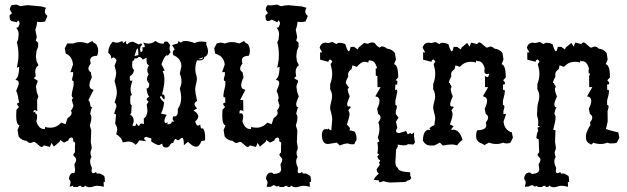

<svg xmlns="http://www.w3.org/2000/svg" viewBox="-20 -621 2706 828"><path d="M368.7 -171.9Q368.7 -158.7 378.4 -157.2L374 -151.9L368.7 -130.4Q374 -123.5 374 -112.8Q374 -100.6 367.2 -80.1L373.5 -59.1L371.6 -9.3L375.5 15.6Q375.5 22.5 372.8 27.1Q370.1 31.7 370.1 38.1Q370.1 45.9 374.5 56.6Q368.7 64 368.7 74.7Q368.7 87.4 376.5 102.5L375 115.2Q375 126 381.8 126Q386.2 126 394.5 120.6L397 127.4H411.6L426.8 136.2Q432.1 136.2 432.1 158.2V164.6L426.8 163.1L427.7 184.6Q412.1 180.2 399.9 180.2Q390.1 180.2 382.3 183.3Q374.5 186.5 367.2 186.5Q355.5 186.5 346.2 179.2L342.3 185.5H330.6L331.1 180.2L316.9 181.2L318.8 185.5H295.9L295.4 179.7L280.3 184.6L284.2 167.5Q284.2 157.2 277.8 152.3V148.9Q277.8 139.2 283.7 130.9Q288.1 125 293.5 125H296.9Q297.4 125.5 297.9 125.5Q303.7 125.5 303.7 109.9L300.8 87.9Q308.6 75.7 308.6 67.4Q308.6 64 306.6 61Q304.7 58.1 302.5 55.9Q300.3 53.7 298.3 51.5Q296.4 49.3 296.4 46.9Q296.4 41.5 303.2 36.1V7.3Q304.2 3.4 304.2 0Q304.2 -9.3 295.4 -11.2Q295.9 -13.7 295.9 -16.1Q295.9 -24.9 289.6 -28.3Q275.4 -25.4 275.4 -16.6V-15.6L255.9 -5.9L239.7 -17.1L236.8 -9.3L212.4 11.2L202.1 -4.9L195.3 12.7L168.9 5.9Q165 12.7 159.7 12.7Q156.2 12.7 151.9 9.3Q147.5 5.9 142.8 1.7Q138.2 -2.4 133.8 -5.9Q129.4 -9.3 126 -9.3L111.8 -4.4Q103.5 -4.4 94.2 -13.7Q73.7 -14.6 60.1 -32.7L55.7 -60.5L64 -80.6Q49.8 -83.5 49.8 -123L50.8 -147.5L62 -159.7Q53.7 -168 53.7 -172.4Q53.7 -177.7 63 -178.2L58.6 -196.8Q58.6 -209 49.8 -229Q61 -254.4 61 -262.7Q61 -275.9 46.4 -275.9L56.2 -289.6Q62.5 -308.1 62.5 -330.1V-333L52.7 -328.6Q59.6 -360.8 59.6 -382.3Q59.6 -413.6 52.7 -438.5L58.1 -450.2L60.5 -474.1Q60.5 -488.8 49.8 -501Q61 -502 61 -510.3Q64.5 -515.1 64.5 -520Q64.5 -526.9 57.6 -533.7L52.7 -524.9L29.8 -530.3L22.9 -535.2L21 -554.2L31.7 -564.5L22.5 -578.6Q23.9 -593.8 31.2 -599.1L51.3 -601.1L68.8 -594.2Q89.8 -598.6 101.1 -598.6L158.2 -593.3L178.7 -587.4Q173.3 -579.1 173.3 -571.8Q173.3 -561 184.6 -552.2L174.3 -528.3Q163.6 -525.9 153.3 -525.9Q146.5 -525.9 139.6 -526.9Q139.6 -511.7 132.3 -493.2L138.7 -461.4L134.3 -446.3L144.5 -436.5V-418.9L137.7 -402.8L134.8 -377.9L137.7 -356.4L146 -339.8Q131.8 -330.1 131.8 -310.1L134.3 -291.5Q127.4 -288.6 126 -281.7Q127.4 -282.2 128.4 -282.2Q130.9 -282.2 130.9 -280.8Q130.9 -278.8 134 -278.1Q137.2 -277.3 139.6 -275.9Q142.1 -274.4 142.1 -271Q142.1 -266.6 138.7 -259.8Q135.3 -252.9 135.3 -246.6L136.7 -237.8Q136.7 -225.1 145.5 -205.6L140.1 -189.5L140.6 -141.1Q134.3 -146 129.9 -146Q124 -146 124 -136.2L133.3 -140.1L130.9 -132.3Q140.1 -132.3 140.1 -119.6Q140.1 -107.4 136.7 -98.6Q146 -64.5 170.9 -64.5H173.3L174.8 -73.7Q183.1 -70.3 197.3 -70.3Q224.1 -70.3 244.1 -92.3L262.7 -85.4L271.5 -111.8Q286.6 -121.1 288.6 -130.9Q289.1 -132.8 289.1 -134.3Q289.1 -139.2 285.6 -143.1Q296.4 -157.7 296.4 -166.5Q296.4 -169.9 294.4 -172.4L289.6 -190.4L296.9 -201.7L291.5 -200.7L289.1 -210.4Q289.1 -219.2 297.4 -252.4V-271Q291 -271.5 291 -278.8Q291 -285.2 295.4 -296.9V-310.5L283.7 -309.6L294.9 -343.3Q290.5 -379.9 263.7 -389.6L259.3 -412.6L270 -433.6H296.4Q310.1 -439.5 326.2 -439.5Q340.8 -439.5 357.9 -433.6L378.9 -444.8Q378.9 -438 394.5 -431.2Q403.3 -417 403.3 -402.3Q403.3 -389.6 398.4 -380.4Q368.7 -379.9 368.7 -359.9L371.1 -346.7Q361.3 -334 361.3 -325.2Q361.3 -315.9 371.6 -309.6L376 -287.1Q365.7 -266.6 365.7 -253.4Q365.7 -236.8 383.8 -233.9L361.3 -189.5Q368.7 -180.2 368.7 -171.9Z M506.9 -444.3 511.3 -435.5 524.4 -444.3 523 -438Q523 -431.6 531.3 -430.2Q531.3 -438 553.2 -441.4L578.6 -429.2L588.4 -434.1L593.3 -427.2Q584 -421.4 584 -409.2L586.4 -395.5Q595.2 -398 595.2 -407.7L593.8 -418L599.1 -417Q604.5 -417 604.5 -421.4Q604.5 -426.3 597.7 -437.5Q609.4 -433.1 620.1 -433.1Q636.7 -433.1 650.9 -444.3Q665.1 -432.6 682.6 -432.6L686.5 -433.6Q686.5 -441.9 696.3 -441.9L702.6 -441.4L713.4 -427.2L710.9 -414.1Q710.9 -405.3 715.3 -395.5L704.1 -380.9L700.2 -382.8Q690.4 -382.8 676.3 -343.8L690.4 -317.4L681.2 -313.5Q689 -299.8 689 -276.9Q689 -251 678.7 -214.4Q690.4 -214.4 690.4 -201.7L689 -190.9Q680.7 -196.3 675.8 -207.5L669.4 -203.6Q671.4 -194.4 687.5 -179.7Q686.5 -156.3 674.3 -130.9L698.7 -126Q689 -108.9 689 -99.6Q689 -92.3 694.8 -89.9L702.2 -93.8V-84.5Q720.2 -86 720.2 -93.8L719.7 -96.2L731.9 -96.7Q724.6 -102.6 724.6 -110.4L726.6 -119.2L730.5 -118.7Q747.1 -118.7 747.1 -141.6L746.6 -150.9Q761.2 -170.9 761.2 -199.2Q761.2 -217.8 755.4 -240.2Q762.7 -254.9 762.7 -270.5Q762.7 -286.6 755.4 -303.2L762.2 -335Q762.2 -368.7 726.6 -383.8L725.1 -392.6Q725.1 -402.3 733.4 -407.7L722.2 -426.8L746.1 -433.6L750 -443.8L760.3 -436.5Q765.1 -444.3 779.3 -444.3Q794.4 -444.3 819.8 -435.5Q832 -441.9 847.7 -441.9Q864.3 -441.9 870.6 -438.5L869.1 -428.7Q877 -413.6 877 -398Q877 -380.9 860.8 -375Q860.4 -360.4 838.9 -360.4L830.1 -360.8Q822.3 -345.7 822.3 -321.8Q822.3 -309.6 825.7 -299.8Q829.1 -290 829.1 -279.8Q829.1 -273.4 825.4 -258.8Q821.8 -244.2 821.8 -235.9Q821.8 -221.7 830.1 -185.6Q818.9 -179.7 818.9 -171.9Q818.9 -164.1 830.1 -153.8L814.5 -144.5Q835 -132.3 835 -118.7Q835 -108.4 821.8 -97.2Q826.7 -79.1 834 -79.1Q838.4 -79.1 843.8 -84.5Q843.8 -66.4 851.6 -66.4L855.5 -67.4Q864.7 -55.2 864.7 -27.9L864.3 -15.7L848.1 -12.2Q840.3 11.7 825.2 11.7Q811 11.7 791 -9.8L773 5.3Q773 -26.4 765.6 -26.4Q762.2 -26.4 756.6 -21.3Q751 -16.1 747.6 -16.1Q744.1 -16.1 742 -18.8Q739.8 -21.5 737.3 -21.5Q731.9 -21.5 726.6 -3.9L723.6 -4.4Q717.8 -4.4 712.7 5.3Q707.5 15.1 696.3 15.1Q680.2 15.1 679.7 -1.5L664.6 5.3Q646.5 0 631.9 -11.7L632.8 -24L609.4 -30.8Q601.6 -27.9 601.6 -23.5Q601.6 -19.1 610.4 -12.2L580.1 -15.7Q575.2 -4.4 564.5 3.4Q551.8 -10.8 532.2 -10.8L509.8 -6.9Q504.4 -28.3 481.5 -42L485.4 -61.1Q485.4 -75.2 476.6 -87.4L480.5 -127L472.2 -130.9L482 -162.1Q482 -173.4 474.1 -179.7Q483.9 -206.6 483.9 -222.7Q483.9 -238.3 474.1 -271.5Q481 -295.9 481 -305.2Q481 -314.5 474.1 -337.9L482.9 -359.9Q476.6 -373.1 469.3 -373.1Q464.4 -373.1 460 -367.2Q460 -385.3 446.8 -392.6Q446.8 -421.4 466.8 -441.4Q474.1 -437 482.4 -437Q493.7 -437 506.9 -444.3ZM577.7 -375.5Q572.3 -368.7 565.4 -368.7L560.1 -369.6Q559.6 -358.9 551.3 -357.9L549.8 -341.3Q549.8 -323.7 557.6 -320.8Q557.6 -301.8 540.1 -292L539.6 -283.2Q539.6 -272 544.9 -272L551.3 -274.4Q543 -247.1 543 -237.3Q543 -223.2 548.8 -211.4L542.5 -207.5L541.5 -187.5Q541.5 -168 547.9 -168L545.9 -133.8L541 -127.9Q556.7 -116.2 556.7 -101.1Q556.7 -91.3 550.8 -80.1L559.1 -77.7Q567.4 -77.7 568.9 -90.4Q571.8 -80.1 580.1 -77.2Q582.5 -88.4 590.8 -88.4L600.6 -86L600.1 -110.4Q615.7 -120.1 615.7 -145.5L612.8 -169.9L620.6 -182.6L612.3 -190.9Q614.8 -202.7 623.6 -202.7Q612.8 -217.8 612.3 -240.2H614.8Q623.6 -240.2 623.6 -260.3Q613.8 -270 613.8 -280.3Q613.8 -289.6 621.1 -300.3Q615.3 -308.6 615.3 -318.4Q615.3 -329.1 622.6 -339.8Q611.8 -341.8 611.8 -361.8L612.3 -372.6L595.7 -363.8Q590.3 -375 577.7 -375.5ZM572.8 -412.1Q568.9 -412.1 560.1 -379.4L576.7 -383.3Q576.7 -412.1 572.8 -412.1ZM855.5 -373.5 835 -366.2 842.3 -365.7Q855.5 -365.7 855.5 -373.5Z M1179.2 -289.6Q1185.5 -308.1 1185.5 -330.1V-333L1175.8 -328.6Q1182.6 -360.8 1182.6 -382.3Q1182.6 -413.6 1175.8 -438.5L1181.2 -450.2L1183.6 -474.1Q1183.6 -488.8 1172.9 -501Q1184.1 -502 1184.1 -510.3Q1187.5 -515.1 1187.5 -520Q1187.5 -526.9 1180.7 -533.7L1175.8 -524.9L1151.9 -536.6Q1144 -530.3 1133.3 -530.3L1126.5 -535.2L1124.5 -554.2L1135.3 -564.5L1126 -578.6Q1127.4 -593.8 1134.8 -599.1Q1141.1 -597.7 1147 -597.7Q1151.4 -597.7 1156.2 -598.6L1174.3 -601.1L1191.9 -594.2Q1212.9 -598.6 1224.1 -598.6L1281.2 -593.3L1301.8 -587.4Q1296.4 -579.1 1296.4 -571.8Q1296.4 -561 1307.6 -552.2L1297.4 -528.3Q1286.6 -525.9 1276.4 -525.9Q1269.5 -525.9 1262.7 -526.9Q1262.7 -511.7 1255.4 -493.2L1261.7 -461.4L1257.3 -446.3L1267.6 -436.5V-418.9L1260.7 -402.8L1257.8 -377.9L1260.7 -356.4L1269 -339.8Q1254.9 -330.1 1254.9 -310.1L1257.3 -291.5Q1250.5 -288.6 1249 -281.7Q1250.5 -282.2 1251.5 -282.2Q1253.9 -282.2 1253.9 -280.8Q1253.9 -278.8 1257.1 -278.1Q1260.3 -277.3 1262.7 -275.9Q1265.1 -274.4 1265.1 -271Q1265.1 -266.6 1261.7 -259.8Q1258.3 -252.9 1258.3 -246.6L1259.8 -237.8Q1259.8 -225.1 1268.6 -205.6Q1257.3 -180.2 1257.3 -171.9Q1257.3 -158.7 1267.1 -157.2L1262.7 -151.9L1257.3 -130.4Q1262.7 -123.5 1262.7 -112.8Q1262.7 -100.6 1255.9 -80.1L1262.2 -59.1L1260.3 -9.3L1264.2 15.6Q1264.2 22.5 1261.5 27.1Q1258.8 31.7 1258.8 38.1Q1258.8 45.9 1263.2 56.6Q1257.3 64 1257.3 74.7Q1257.3 87.4 1265.1 102.5L1263.7 115.2Q1263.7 126 1270.5 126Q1274.9 126 1283.2 120.6L1285.6 127.4H1300.3L1315.4 136.2Q1320.8 136.2 1320.8 158.2V164.6L1315.4 163.1L1316.4 184.6Q1300.8 180.2 1288.6 180.2Q1278.8 180.2 1271 183.3Q1263.2 186.5 1255.9 186.5Q1244.1 186.5 1234.9 179.2L1231 185.5H1219.2L1219.7 180.2L1205.6 181.2L1207.5 185.5H1184.6L1184.1 179.7Q1179.2 183.1 1173.8 183.1Q1169.9 183.1 1167.7 180.4Q1165.5 177.7 1161.6 177.7Q1156.7 177.7 1147.9 184.6H1129.9L1133.8 167.5Q1133.8 157.2 1127.4 152.3V148.9Q1127.4 139.2 1133.3 131.1Q1139.2 123 1148.9 123Q1155.3 123 1160.2 129.4Q1192.4 127.4 1192.4 109.9L1189.5 87.9Q1197.3 75.7 1197.3 67.4Q1197.3 64 1195.3 61Q1193.4 58.1 1191.2 55.9Q1189 53.7 1187 51.5Q1185.1 49.3 1185.1 46.9Q1185.1 41.5 1191.9 36.1V7.3Q1192.9 3.4 1192.9 0Q1192.9 -9.3 1184.1 -11.2Q1184.6 -13.7 1184.6 -16.1Q1184.6 -24.9 1178.2 -28.3Q1164.1 -25.4 1164.1 -16.6V-15.6L1144.5 -5.9L1128.4 -17.1L1125.5 -9.3L1101.1 11.2L1090.8 -4.9L1084 12.7L1057.6 5.9Q1053.7 12.7 1048.3 12.7Q1044.9 12.7 1040.5 9.3Q1036.1 5.9 1031.5 1.7Q1026.9 -2.4 1022.5 -5.9Q1018.1 -9.3 1014.6 -9.3L1000.5 -4.4Q992.2 -4.4 982.9 -13.7Q962.4 -14.6 948.7 -32.7L944.3 -60.5L952.6 -80.6Q938.5 -83.5 938.5 -123L939.5 -147.5L950.7 -159.7Q942.4 -168 942.4 -172.4Q942.4 -177.7 951.7 -178.2L951.2 -201.7L945.8 -200.7Q943.4 -200.7 943.4 -210.4Q943.4 -219.2 951.7 -252.4V-271Q945.3 -271.5 945.3 -278.8Q945.3 -285.2 949.7 -296.9V-310.5L938 -309.6L949.2 -343.3Q944.8 -379.9 908.2 -389.6L903.8 -412.6L914.6 -433.6L931.6 -437.5L950.7 -433.6Q964.4 -439.5 980.5 -439.5Q995.1 -439.5 1012.2 -433.6L1033.2 -444.8Q1033.2 -438 1048.8 -431.2Q1057.6 -417 1057.6 -402.3Q1057.6 -389.6 1052.7 -380.4Q1022.9 -379.9 1022.9 -359.9L1025.4 -346.7Q1015.6 -334 1015.6 -325.2Q1015.6 -315.9 1025.9 -309.6L1030.3 -287.1Q1020 -266.6 1020 -253.4Q1020 -236.8 1038.1 -233.9L1015.6 -189.5H1028.8L1029.3 -141.1Q1022.9 -146 1018.6 -146Q1012.7 -146 1012.7 -136.2L1013.2 -131.3L1019.5 -132.3Q1028.8 -132.3 1028.8 -119.6Q1028.8 -107.4 1025.4 -98.6Q1034.7 -64.5 1059.6 -64.5H1062L1063.5 -73.7Q1071.8 -70.3 1085.9 -70.3Q1112.8 -70.3 1132.8 -92.3L1151.4 -85.4L1160.2 -111.8Q1175.3 -121.1 1177.2 -130.9Q1177.7 -132.8 1177.7 -134.3Q1177.7 -139.2 1174.3 -143.1Q1185.1 -157.7 1185.1 -166.5Q1185.1 -169.9 1183.1 -172.4L1178.2 -190.4Q1181.6 -192.9 1181.6 -196.8Q1181.6 -209 1172.9 -229Q1184.1 -254.4 1184.1 -262.7Q1184.1 -275.9 1169.4 -275.9Z M1395 0Q1380.4 0 1374.3 -10.5Q1368.2 -21 1368.2 -39.1Q1368.2 -61.5 1382.3 -64H1387.7Q1388.7 -63 1390.1 -63Q1393.1 -63 1397 -66.9Q1400.9 -60.1 1408.7 -59.1L1412.6 -105Q1412.6 -115.2 1411.1 -121.8Q1409.7 -128.4 1408.2 -134Q1406.7 -139.6 1405.3 -144.8Q1403.8 -149.9 1403.8 -156.7Q1403.8 -167.5 1408 -180.9Q1412.1 -194.3 1412.1 -205.6Q1412.1 -221.7 1403.8 -235.8V-258.8Q1412.6 -279.8 1412.6 -303.2Q1412.6 -318.4 1405.8 -344.7L1413.1 -355Q1408.2 -364.3 1403.8 -364.3Q1399.4 -364.3 1395.5 -354.5L1360.4 -363.8V-395.5L1369.6 -394.5L1358.4 -415Q1364.3 -437 1384.3 -437L1396 -435.5L1414.1 -439.9L1430.7 -430.7Q1435.5 -436.5 1445.8 -436.5Q1455.1 -436.5 1469.2 -430.7Q1478 -399.9 1484.4 -399.9Q1488.3 -399.9 1492.2 -418.9H1506.8L1522.9 -407.7L1525.9 -415.5L1550.3 -436L1565.9 -432.1Q1577.6 -438 1583.5 -438H1585Q1594.7 -438 1599.6 -430.7Q1605 -422.4 1616.7 -415.5L1625.5 -420.9Q1639.6 -420.4 1648.9 -411.1Q1669.4 -410.2 1683.1 -392.1L1687.5 -364.3L1679.2 -344.2Q1697.3 -340.8 1697.3 -287.1L1686 -274.9L1693.8 -272L1692.9 -256.3H1685.1L1683.6 -231.9L1691.4 -235.4L1693.4 -225.6L1685.1 -187V-168.5Q1691.4 -168 1691.4 -160.6Q1691.4 -154.3 1687 -142.6V-128.9L1698.7 -113.8L1687.5 -96.2L1693.4 -70.3Q1688 -61.5 1688 -56.2Q1688 -47.4 1701.2 -47.4H1703.1L1731 -56.2L1738.3 -41.5L1751 -48.3Q1751 -42.5 1753.9 -42.5Q1757.8 -42.5 1765.6 -50.8V-32.2L1769.5 -6.8L1762.7 2.4L1738.3 0.5Q1735.8 5.9 1722.7 5.9Q1712.4 5.9 1695.3 2.4V12.2L1688 24.4L1686.5 56.6Q1685.1 67.4 1685.1 75.7Q1685.1 99.6 1696.3 103Q1696.3 119.6 1749 122.1V135.7L1753.9 147Q1747.6 157.7 1735.4 158.2Q1735.4 163.6 1718.8 164.1L1666.5 166Q1650.9 166 1634.3 160.2L1617.2 165.5L1611.8 155.8Q1610.4 156.2 1607.4 156.2Q1602.1 156.2 1592.3 154.3Q1593.8 145 1613.8 127.9Q1606 123 1604 109.4L1615.7 92.3Q1617.7 90.3 1617.7 87.9Q1617.7 85 1613.8 81.1Q1619.1 75.2 1619.1 71.8Q1619.1 68.4 1613.8 67.4L1606.9 55.2L1614.7 43.9L1607.4 40Q1609.9 29.3 1609.9 17.6Q1609.9 5.9 1607.4 -6.3L1616.2 -11.2L1608.9 -28.3Q1616.2 -45.9 1616.2 -63.5Q1616.2 -83 1611.3 -92.8Q1621.1 -105.5 1621.1 -114.3Q1621.1 -123 1610.8 -129.9L1606.4 -152.3Q1616.7 -172.9 1616.7 -186Q1616.7 -202.6 1598.6 -205.6L1621.1 -245.1H1607.9L1607.4 -293.5L1600.6 -294.4L1600.1 -325.7L1606.4 -326.2Q1597.2 -359.9 1578.1 -359.9H1577.6L1569.8 -360.4L1568.4 -351.1Q1561.5 -354.5 1549.8 -354.5Q1538.1 -354.5 1518.6 -332.5L1500 -339.4L1496.1 -322.8Q1481 -313.5 1481 -299.3L1481.9 -291.5Q1471.2 -272 1471.2 -263.2L1484.9 -242.2L1479.5 -237.8Q1479.5 -225.1 1488.3 -205.6Q1477.1 -178.7 1477.1 -171.9Q1477.1 -161.6 1484.4 -161.6Q1486.8 -161.6 1489.7 -162.6L1492.7 -158.7L1481.9 -145Q1487.3 -138.2 1487.3 -127.4Q1487.3 -116.7 1476.1 -84.5L1489.7 -68.4L1486.8 -59.1Q1500.5 -57.1 1509.8 -53.2L1513.7 -44.9Q1517.6 -35.2 1517.6 -24.9Q1517.6 -21 1517.1 -16.6Q1510.3 -6.8 1508.3 0.5Q1502.9 1.5 1498.5 1.5Q1488.8 1.5 1481 -2.4Q1463.9 -2.4 1445.8 6.8L1432.6 -5.9Z M1890.1 6.8 1877 -5.9 1853 6.3H1836.4Q1814 6.3 1803.7 -15.1Q1805.2 -61.5 1830.1 -61.5L1833.5 -59.6L1836.4 -63.5L1832 -64.9Q1832 -73.2 1853 -81.1L1856.9 -110.8Q1856.9 -118.7 1852.5 -134Q1848.1 -149.4 1848.1 -156.7Q1848.1 -167.5 1852.3 -180.9Q1856.4 -194.3 1856.4 -205.6Q1856.4 -221.7 1848.1 -235.8V-258.8Q1856.9 -279.8 1856.9 -303.2Q1856.9 -319.8 1850.1 -344.7L1857.4 -355Q1852.5 -364.3 1848.1 -364.3Q1843.8 -364.3 1839.8 -354.5L1804.7 -363.8V-395.5L1814 -394.5L1802.7 -415Q1808.6 -437 1828.6 -437L1840.3 -435.5L1858.4 -439.9L1875 -430.7Q1879.9 -436.5 1890.1 -436.5Q1899.4 -436.5 1913.6 -430.7Q1922.4 -399.9 1928.7 -399.9Q1932.6 -399.9 1936.5 -418.9H1951.2L1967.3 -407.7L1970.2 -415.5L1994.6 -436L2004.9 -419.9L2011.7 -437.5L2038.1 -430.7Q2041.5 -438 2047.4 -438Q2052.2 -438 2064.2 -426.8Q2076.2 -415.5 2080.6 -415.5L2094.7 -420.4Q2103.5 -420.4 2112.8 -411.1Q2133.3 -410.2 2147 -392.1L2151.4 -364.3L2143.1 -344.2Q2161.1 -340.8 2161.1 -287.1L2149.9 -274.9Q2158.2 -266.6 2158.2 -262.2Q2158.2 -256.8 2148.9 -256.3L2149.4 -232.9L2152.8 -233.9Q2157.2 -233.9 2157.2 -225.6Q2157.2 -217.8 2148.9 -187V-168.5Q2155.3 -168 2155.3 -160.6Q2155.3 -154.3 2150.9 -142.6V-128.9L2162.6 -129.9L2151.4 -96.2Q2155.8 -59.6 2187.5 -49.8L2191.9 -26.9L2181.2 -5.9Q2174.8 -2.4 2165.5 -2.4Q2156.2 -2.4 2149.9 -5.9Q2135.7 0 2120.6 0Q2105 0 2088.4 -5.9L2067.4 5.4Q2067.4 2 2062 0Q2056.6 -2 2050.3 -5.1Q2043.9 -8.3 2038.6 -14.9Q2033.2 -21.5 2033.2 -34.7Q2033.2 -49.3 2038.1 -59.1Q2077.1 -60.1 2077.1 -81.5L2075.2 -92.8Q2085 -105.5 2085 -114.3Q2085 -123 2074.7 -129.9L2070.3 -152.3Q2080.6 -172.9 2080.6 -186Q2080.6 -202.6 2062.5 -205.6L2085 -245.1H2071.8L2071.3 -293.5Q2077.6 -288.6 2082 -288.6Q2086.9 -288.6 2086.9 -294.9Q2089.4 -296.9 2089.4 -299.3Q2089.4 -301.3 2087.4 -303.2L2079.6 -301.8Q2068.8 -301.8 2068.8 -314.9L2070.3 -326.2Q2062 -357.4 2041 -357.4Q2037.1 -357.4 2033.7 -360.4L2032.2 -351.1Q2023.9 -354.5 2009.8 -354.5Q1982.4 -354.5 1962.9 -332.5L1944.3 -339.4L1940.4 -322.8Q1925.3 -313.5 1925.3 -299.3L1926.3 -291.5Q1915.5 -272 1915.5 -263.2H1921.4Q1919.9 -260.3 1919.9 -258.8Q1919.9 -257.8 1921.1 -257.1Q1922.4 -256.3 1924.1 -254.9Q1925.8 -253.4 1925.8 -250Q1927.2 -247.6 1927.2 -245.6Q1927.2 -244.1 1925.5 -242.7Q1923.8 -241.2 1923.8 -237.8Q1923.8 -225.1 1932.6 -205.6Q1921.4 -180.2 1921.4 -171.9Q1921.4 -161.6 1928.2 -161.6L1932.1 -162.1L1937 -158.7L1926.3 -145Q1931.6 -138.2 1931.6 -127.4Q1931.6 -115.2 1920.4 -84.5L1936 -77.1L1923.8 -61L1928.7 -62.5Q1929.7 -60.5 1930.7 -60.5Q1931.6 -60.5 1933.1 -62Q1962.4 -62 1974.6 -17.6Q1961.9 -8.8 1951.2 5.9Q1938.5 2 1928.7 2Q1911.6 2 1890.1 6.8Z M2243.2 184.6 2247.1 167.5Q2247.1 157.2 2240.7 152.3V148.9Q2240.7 139.2 2246.6 131.1Q2252.4 123 2262.2 123Q2268.6 123 2273.4 129.4Q2305.7 127.4 2305.7 109.9L2302.7 87.9Q2310.5 75.7 2310.5 67.4Q2310.5 64 2308.6 61Q2306.6 58.1 2304.4 55.9Q2302.2 53.7 2300.3 51.5Q2298.3 49.3 2298.3 46.9Q2298.3 41.5 2305.2 36.1L2303.2 -20Q2293 -23.4 2293 -27.3Q2293 -29.3 2295.2 -41Q2297.4 -52.7 2299.8 -54.7Q2301.3 -55.7 2301.3 -57.6Q2301.3 -58.6 2300.8 -60.1Q2298.8 -63 2298.3 -69.8L2308.6 -76.2Q2299.8 -77.6 2299.8 -80.1V-81.1Q2301.3 -84.5 2301.3 -91.3Q2301.3 -103 2299.8 -108.6Q2298.3 -114.3 2296.9 -119.6Q2295.9 -122.6 2295.9 -128.4Q2295.9 -132.3 2296.4 -137.2Q2297.4 -149.9 2297.4 -156.7Q2297.4 -167.5 2301.5 -180.9Q2305.7 -194.3 2305.7 -205.6Q2305.7 -221.7 2297.4 -235.8V-258.8Q2306.2 -279.8 2306.2 -303.2Q2306.2 -319.8 2299.3 -344.7L2306.6 -355Q2301.8 -364.3 2297.4 -364.3Q2293 -364.3 2289.1 -354.5L2253.9 -363.8V-395.5L2263.2 -394.5L2252 -415Q2257.8 -437 2277.8 -437L2289.6 -435.5L2307.6 -439.9L2324.2 -430.7Q2329.1 -436.5 2339.4 -436.5Q2348.6 -436.5 2362.8 -430.7Q2371.6 -399.9 2377.9 -399.9Q2381.8 -399.9 2385.7 -418.9H2400.4L2416.5 -407.7L2419.4 -415.5L2443.8 -436L2454.1 -419.9L2460.9 -437.5L2487.3 -430.7Q2490.7 -438 2496.6 -438Q2500 -438 2504.4 -434.6Q2508.8 -431.2 2513.4 -426.8Q2518.1 -422.4 2522.2 -418.9Q2526.4 -415.5 2529.8 -415.5L2543.9 -420.4Q2552.7 -420.4 2562 -411.1Q2582.5 -410.2 2596.2 -392.1L2600.6 -364.3L2592.3 -344.2Q2610.4 -340.8 2610.4 -287.1L2599.1 -274.9Q2607.4 -266.6 2607.4 -262.2Q2607.4 -256.8 2598.1 -256.3L2598.6 -232.9L2602.1 -233.9Q2606.4 -233.9 2606.4 -225.6Q2606.4 -217.8 2598.1 -187V-168.5Q2604.5 -168 2604.5 -160.6Q2604.5 -154.3 2600.1 -142.6L2600.6 -97.2L2593.3 -64.9Q2605 -59.6 2646.5 -49.8L2650.9 -26.9L2640.1 -5.9Q2633.8 -2.4 2614.7 -2.4Q2605.5 -2.4 2599.1 -5.9Q2585 0 2569.8 0Q2554.2 0 2537.6 -5.9Q2534.2 2 2529.3 2Q2527.3 2 2525.4 0.5Q2517.6 -3.4 2512.2 -10Q2506.8 -16.6 2506.8 -29.8Q2506.8 -44.4 2511.7 -54.2Q2518.1 -71.3 2526.4 -81.5L2524.4 -92.8Q2534.2 -105.5 2534.2 -114.3Q2534.2 -123 2523.9 -129.9L2519.5 -152.3Q2529.8 -172.9 2529.8 -186Q2529.8 -202.6 2511.7 -205.6L2534.2 -245.1H2521L2520.5 -293.5Q2523.4 -295.9 2523.4 -299.3Q2523.4 -302.2 2521.5 -306.2Q2520.5 -305.2 2520 -305.2Q2518.1 -305.2 2518.1 -314.9L2519.5 -326.2Q2511.2 -357.4 2490.2 -357.4H2486.8L2482.9 -360.4L2481.4 -351.1Q2473.1 -354.5 2459 -354.5Q2431.6 -354.5 2412.1 -332.5L2393.6 -339.4L2389.6 -322.8Q2374.5 -313.5 2374.5 -299.3L2375.5 -291.5Q2364.7 -272 2364.7 -263.2H2370.6Q2369.1 -260.3 2369.1 -258.8Q2369.1 -257.8 2370.1 -257.3Q2371.6 -256.3 2373.3 -254.9Q2375 -253.4 2375 -250Q2376.5 -247.6 2376.5 -245.6Q2376.5 -244.1 2375.5 -243.2Q2373 -241.2 2373 -237.8Q2373 -225.1 2381.8 -205.6Q2370.6 -180.2 2370.6 -171.9Q2370.6 -158.7 2380.4 -157.2L2376 -151.9L2370.6 -130.4Q2376 -123.5 2376 -112.8Q2376 -100.6 2365.7 -61.5L2375.5 -59.1L2373.5 -9.3L2377.4 15.6Q2377.4 22.5 2374.8 27.1Q2372.1 31.7 2372.1 38.1Q2372.1 45.9 2376.5 56.6Q2370.6 64 2370.6 74.7Q2370.6 87.4 2378.4 102.5L2377 115.2Q2377 126 2383.8 126Q2388.2 126 2396.5 120.6L2398.9 127.4H2413.6L2428.7 136.2Q2434.1 136.2 2434.1 158.2V164.6L2428.7 163.1L2429.7 184.6Q2414.1 180.2 2401.9 180.2Q2392.1 180.2 2384.3 183.3Q2376.5 186.5 2369.1 186.5Q2357.4 186.5 2348.1 179.2L2344.2 185.5H2332.5L2333 180.2L2318.8 181.2L2320.8 185.5H2297.9L2297.4 179.7Q2292.5 183.1 2287.1 183.1Q2283.2 183.1 2281 180.4Q2278.8 177.7 2274.9 177.7Q2270 177.7 2260.3 183.1Z"/></svg>

Font: Truetypewriter PolyglOTT
Style: Regular
Weight: 400
Designer: Sergey Beatoff a.k.a. Sam_T
Version: Version 3.76